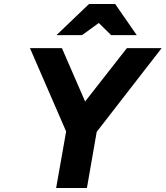

<svg xmlns="http://www.w3.org/2000/svg" viewBox="-20 -941 829 961"><path d="M261 0 311 -283 130 -700H290L406 -433L615 -700H789L464 -281L415 0ZM262.5 -765 425.5 -921H556.5L664.5 -765H536.5L474.5 -826L390.5 -765Z"/></svg>

Font: Overpass Black
Style: Italic
Weight: 900
Italic angle: -10°
Designer: Delve Withrington, Dave Bailey, Thomas Jockin
Foundry: Delve Fonts LLC
Version: Version 4.000